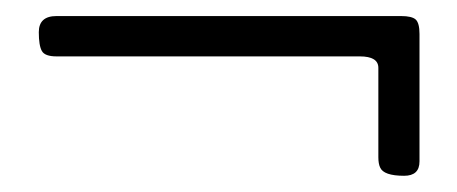

<svg xmlns="http://www.w3.org/2000/svg" viewBox="-20 -255 567 238"><path d="M449 -170.9Q449 -185.1 426 -185.1H50Q35.6 -185.1 31.9 -191.8Q28.1 -198.5 28.1 -215.1Q28.1 -235.1 50 -235.1H477.1Q490.7 -235.1 495.4 -230.7Q500 -226.3 500 -212.9V-54.9Q500 -37.1 481 -37.1Q455.6 -37.1 451.2 -47.4Q449 -52 449 -60.1Z"/></svg>

Font: Fanwood Text
Style: Italic
Weight: 400
Italic angle: -9°
Version: Version 1.101